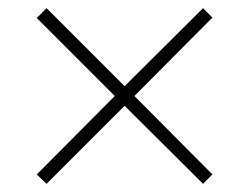

<svg xmlns="http://www.w3.org/2000/svg" viewBox="-20 -588 610 470"><path d="M477 -568 285 -377 94 -568 70 -544 261 -353 70 -161 94 -138 285 -329 477 -138 500 -161 309 -353 500 -545Z"/></svg>

Font: Noto Sans Thai Looped ExtraLight
Style: Regular
Weight: 200
Designer: Sasikarn Vongin, Ben Mitchell
Foundry: The Fontpad Ltd
Version: Version 1.001